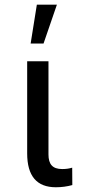

<svg xmlns="http://www.w3.org/2000/svg" viewBox="-20 -788 364 814"><path d="M109.9 -603.5H164.6L221.2 -768.1H136.2ZM95.2 -528.3V-137.7C95.2 -42 135.7 5.9 216.8 5.9C240.7 5.9 263.7 2.9 286.6 -3.4L286.1 -77.1C273.4 -73.2 259.3 -71.3 243.7 -71.3C202.1 -71.3 185.5 -92.3 185.5 -133.3V-528.3Z"/></svg>

Font: Roboto
Style: Regular
Weight: 400
Designer: Google
Version: Version 2.137; 2017